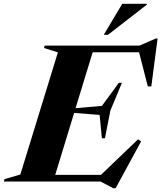

<svg xmlns="http://www.w3.org/2000/svg" viewBox="-70 -955 848 1010"><path d="M526.5 35.5 459 0H-49.5L-46.5 -12.5L37 -37L234.5 -679.5L161.5 -702.5L165 -715H663L749.5 -752.5H759L726 -500.5H707.5L661.5 -680H417.5L327.5 -386L466 -398L555.5 -519.5H571.5L510.5 -373L482 -227.5H466L454 -350.5L320 -361L220.5 -35H461L656 -222L672.5 -211.5L538 35.5ZM476 -772 573 -935H702.5V-930.5L498 -772Z"/></svg>

Font: Newsreader Display
Style: Bold Italic
Weight: 700
Italic angle: -17°
Designer: Hugues Gentile
Foundry: Production Type
Version: Version 1.001